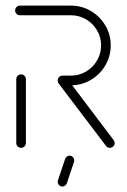

<svg xmlns="http://www.w3.org/2000/svg" viewBox="-20 -539 463 700"><path d="M57 0Q49.6 0 44.4 -5.2Q39.3 -10.4 39.3 -17.8V-250Q39.3 -257.4 44.4 -262.6Q49.6 -267.8 57 -267.8Q64.1 -267.8 69.3 -262.6Q74.4 -257.4 74.4 -250V-17.8Q74.4 -10.4 69.3 -5.2Q64.1 0 57 0ZM398.1 -17.4Q398.1 -10.4 393 -5.2Q387.8 0 380.4 0Q376.3 0 372.6 -1.9Q368.9 -3.7 366.7 -6.7L193.7 -234.8Q190.4 -239.3 190.4 -245.6Q190.4 -253 195.6 -258.1Q200.7 -263.3 207.8 -263.3Q215.9 -263.3 221.9 -256.3L394.4 -28.1Q398.1 -23.3 398.1 -17.4ZM190.4 -245.9Q190.4 -253.3 195.6 -258.3Q200.7 -263.3 207.8 -263.3H238.9Q268.5 -263.3 293.7 -278.1Q318.9 -293 333.7 -318.3Q348.5 -343.7 348.5 -373.7Q348.5 -403.3 333.7 -428.5Q318.9 -453.7 293.7 -468.5Q268.5 -483.3 238.9 -483.3H52.6Q45.2 -483.3 40.2 -488.5Q35.2 -493.7 35.2 -501.1Q35.2 -508.5 40.4 -513.5Q45.6 -518.5 52.6 -518.5H238.9Q278.1 -518.5 311.3 -498.9Q344.4 -479.3 364.1 -446.1Q383.7 -413 383.7 -373.7Q383.7 -334.1 364.1 -300.7Q344.4 -267.4 311.3 -247.8Q278.1 -228.1 238.9 -228.1H207.8Q200.4 -228.1 195.4 -233.3Q190.4 -238.5 190.4 -245.9ZM190.4 123.7Q190.4 121.9 191.1 118.9L217.4 40.4Q219.3 35.2 223.7 31.9Q228.1 28.5 233.7 28.5Q240.7 28.5 245.7 33.7Q250.7 38.9 250.7 45.9Q250.7 47.8 250 50.7L223.7 128.9Q221.9 134.4 217.4 137.8Q213 141.1 207.4 141.1Q200.4 141.1 195.4 135.9Q190.4 130.7 190.4 123.7Z"/></svg>

Font: 26F Galaxy Sans Light
Style: Regular
Weight: 300
Designer: C₂₉H₂₅N₃O₅
Version: Version 1.100